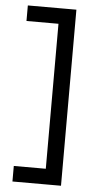

<svg xmlns="http://www.w3.org/2000/svg" viewBox="-56 -749 451 880"><g transform="rotate(5 169.0 -309.0)"><path d="M183 96V-714H259.2V96ZM35.8 96V24.5H221.8V96ZM35.8 -642.5V-714H221.8V-642.5Z"/></g></svg>

Font: Outfit Thin
Style: Regular
Weight: 100
Designer: Rodrigo Fuenzalida
Foundry: fragTYPE
Version: Version 1.100;gftools[0.9.27]